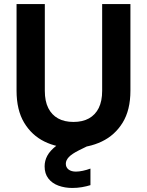

<svg xmlns="http://www.w3.org/2000/svg" viewBox="-20 -720 727 951"><path d="M341 12Q263 12 200 -19Q137 -50 99.5 -112.5Q62 -175 62 -271V-700H202V-270Q202 -219 219 -185Q236 -151 267.5 -133.5Q299 -116 344 -116Q389 -116 420.5 -133.5Q452 -151 469 -185Q486 -219 486 -270V-700H626V-271Q626 -175 587.5 -112.5Q549 -50 484 -19Q419 12 341 12ZM338 211Q301 211 269.5 199.5Q238 188 219.5 164Q201 140 201 104Q201 76 214.5 51Q228 26 259.5 1.5Q291 -23 347 -47L392 -66L423 -1L372 24Q336 42 321 58Q306 74 306 91Q306 109 319.5 119.5Q333 130 356 130Q371 130 390 126Q409 122 428 115V197Q409 203 386 207Q363 211 338 211Z"/></svg>

Font: DM Sans 16pt ExtraBold
Style: Regular
Weight: 800
Version: Version 4.004;gftools[0.9.30]